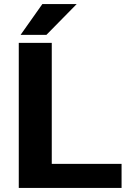

<svg xmlns="http://www.w3.org/2000/svg" viewBox="-20 -921 671 941"><path d="M233.7 -118V-711H72V0H575.8V-118ZM187.5 -901 80.8 -750H207.3L355.8 -901Z"/></svg>

Font: Asimov
Style: Wid
Weight: 500
Designer: Google
Version: Version 2.000980; 2014